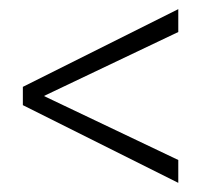

<svg xmlns="http://www.w3.org/2000/svg" viewBox="-20 -510 440 420"><path d="M370 -110V-160L76 -300L370 -440V-490L30 -320V-280Z"/></svg>

Font: Red Rose Light
Style: Regular
Weight: 300
Designer: Jaikishan Patel
Version: Version 1.001; ttfautohint (v1.8.3)